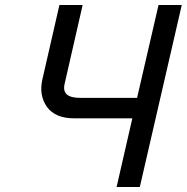

<svg xmlns="http://www.w3.org/2000/svg" viewBox="-20 -749 748 769"><path d="M510 -275H278Q201 -275 168 -321Q135 -368 150 -432L218 -729H311L239 -414Q232 -385 247.5 -371Q263 -357 301 -357H529L615 -729H708L540 0H447Z"/></svg>

Font: Miedinger
Style: Italic
Weight: 400
Italic angle: -13°
Version: Version 001.000